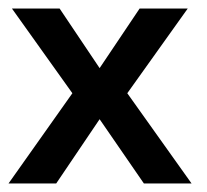

<svg xmlns="http://www.w3.org/2000/svg" viewBox="-20 -431 486 451"><path d="M0 0 150 -212 8 -411H120L214 -271L308 -411H421L279 -212L430 0H318L214 -151L112 0Z"/></svg>

Font: Darker Grotesque Light
Style: Bold
Weight: 700
Version: Version 1.000;gftools[0.9.28]